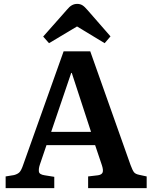

<svg xmlns="http://www.w3.org/2000/svg" viewBox="-20 -967 783 987"><path d="M9 0V-60L52 -67Q71 -72 80.5 -82Q90 -92 100 -122L307 -703H444L651 -119Q661 -92 668.5 -82Q676 -72 697 -68L734 -60V0H433V-60L484 -66Q503 -69 507.5 -80.5Q512 -92 504 -117L469 -221H219L185 -121Q178 -100 180 -85Q182 -70 209 -66L259 -58V0ZM243 -289H448L349 -592H346ZM232 -745 202 -779 324 -917Q337 -933 349.5 -940Q362 -947 377 -947Q392 -947 403.5 -940Q415 -933 431 -914L548 -780L518 -745L376 -831Z"/></svg>

Font: Literata 18pt SemiBold
Style: Regular
Weight: 600
Designer: Latin by Veronika Burian and Jose Scaglione. Greek by Irene Vlachou. Cyrillic by Vera Evstafieva.
Foundry: TypeTogether
Version: Version 3.103;gftools[0.9.29]